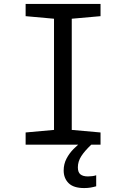

<svg xmlns="http://www.w3.org/2000/svg" viewBox="-20 -734 640 974"><path d="M110 0V-62L254 -75V-639L110 -652V-714H490V-652L344 -639V-75L490 -62V0ZM407 220Q353 220 328 195Q303 170 303 131Q303 98 317.5 70.5Q332 43 353.5 21.5Q375 0 395 -15L443 0Q410 31 392.5 58Q375 85 375 115Q375 140 388 150.5Q401 161 426 161Q437 161 448.5 159.5Q460 158 468 155V211Q454 215 439.5 217.5Q425 220 407 220Z"/></svg>

Font: Noto Sans Mono
Style: Regular
Weight: 400
Designer: Monotype Design Team
Foundry: Monotype Imaging Inc.
Version: Version 2.014